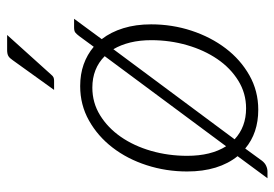

<svg xmlns="http://www.w3.org/2000/svg" viewBox="-138 -618 788 552"><g transform="rotate(-90 256.0 -342.0)"><path d="M19.5 0ZM216.5 6.5Q149.5 6.5 105 -31L70 17Q63.5 25.5 55.2 29.2Q47 33 38.5 33H19.5L83 -53Q61.5 -79.5 50.2 -116Q39 -152.5 39 -198Q39 -258.5 57 -314.2Q75 -370 107.8 -412.5Q140.5 -455 185.5 -480.2Q230.5 -505.5 284.5 -505.5Q318.5 -505.5 346.8 -495.5Q375 -485.5 397.5 -466.5L428 -508Q434 -516 438.5 -519.5Q443 -523 453 -523H478L419.5 -443.5Q440 -417 451 -381.2Q462 -345.5 462 -301.5Q462 -241 443.8 -185.5Q425.5 -130 393 -87.2Q360.5 -44.5 315.5 -19Q270.5 6.5 216.5 6.5ZM84 -198Q84 -129.5 111.5 -86L370.5 -435Q335 -470.5 280 -470.5Q236.5 -470.5 200.5 -448.2Q164.5 -426 138.5 -388.5Q112.5 -351 98.2 -301.5Q84 -252 84 -198ZM220.5 -28.5Q264 -28.5 300.2 -51Q336.5 -73.5 362.2 -111.2Q388 -149 402.2 -198.2Q416.5 -247.5 416.5 -301Q416.5 -334 409.8 -361.5Q403 -389 390.5 -410L131.5 -61.5Q167 -28.5 220.5 -28.5ZM431.5 -715.5 317.5 -589Q313.5 -584 309.5 -582.2Q305.5 -580.5 300 -580.5H273.5L359 -699.5Q365 -708.5 371 -712Q377 -715.5 388 -715.5Z"/></g></svg>

Font: Lato Light
Style: Italic
Weight: 300
Italic angle: -7°
Designer: Lukasz Dziedzic
Foundry: tyPoland Lukasz Dziedzic
Version: Version 2.007; 2014-02-27